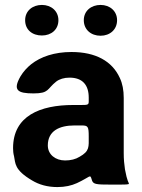

<svg xmlns="http://www.w3.org/2000/svg" viewBox="-20 -749 576 779"><path d="M482 -128V-352C482 -383 477 -410 466 -433C435 -501 368 -538 270 -538C201 -538 145 -519 106 -488C90 -475 75 -459 63 -439C31 -383 51 -370 116 -370C180 -370 170 -388 208 -418C221 -428 240 -434 262 -434C315 -434 340 -404 340 -353V-338C340 -324 337 -323 309 -323H277C143 -323 33 -279 33 -148C33 -137 34 -126 37 -115C43 -87 37 -60 110 -17C138 0 172 10 213 10C244 10 270 4 292 -6C348 -32 345 -44 352 -21C357 -1 367 0 432 0C496 0 503 0 503 -4C503 -8 496 -12 487 -62C484 -82 482 -103 482 -128ZM174 -159C174 -218 221 -240 282 -240H311C337 -240 340 -236 340 -195C340 -153 344 -136 303 -113C287 -103 267 -98 244 -98C205 -98 174 -122 174 -159ZM150 -605C188 -605 217 -629 217 -667C217 -704 188 -729 150 -729C112 -729 82 -705 82 -667C82 -628 111 -605 150 -605ZM388 -604C426 -604 455 -629 455 -667C455 -704 426 -729 388 -729C350 -729 320 -705 320 -667C320 -629 349 -604 388 -604Z"/></svg>

Font: Asimov Print
Style: A
Weight: 500
Designer: Google
Version: Version 2.000980: 2014